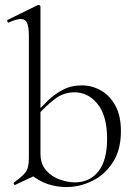

<svg xmlns="http://www.w3.org/2000/svg" viewBox="-20 -745 548 778"><path d="M249 13Q211 13 174 1Q137 -11 101 -41L144 -123Q144 -80 167.5 -54Q191 -28 223.5 -17Q256 -6 282 -6Q344 -6 379 -51Q414 -96 414 -182Q414 -275 376 -323Q338 -371 281 -371Q237 -371 200.5 -342.5Q164 -314 132 -278L124 -285Q145 -309 172 -335.5Q199 -362 233.5 -380.5Q268 -399 311 -399Q353 -399 389 -378.5Q425 -358 447.5 -317Q470 -276 470 -214Q470 -138 437.5 -87.5Q405 -37 354 -12Q303 13 249 13ZM42 4Q38 5 36 1Q34 -3 37 -6Q67 -27 82 -45Q97 -63 97 -103V-599Q97 -635 90 -651.5Q83 -668 64 -668Q47 -668 16 -654Q12 -652 10 -658Q8 -664 12 -665L132 -724Q135 -725 137 -725Q139 -725 141.5 -723Q144 -721 144 -718V-44Z"/></svg>

Font: Cormorant Garamond Light Light
Style: Regular
Weight: 300
Version: Version 4.001